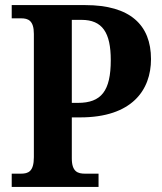

<svg xmlns="http://www.w3.org/2000/svg" viewBox="-20 -734 636 754"><path d="M26 0H367V-52H314C286 -52 262 -59 262 -112V-273H295C498 -273 573 -380 573 -502C573 -636 491 -714 315 -714H26V-662H63C90 -662 113 -654 113 -601V-117C113 -60 91 -52 62 -52H26ZM286 -330H262V-656H300C382 -656 415 -606 415 -498C415 -377 378 -330 286 -330Z"/></svg>

Font: Noto Serif Bengali SemiCondensed
Style: Bold
Weight: 700
Width: 4
Designer: Juan Bruce, Universal Thirst, Indian Type Foundry and the Monotype Design Team.
Foundry: Monotype Imaging Inc.
Version: Version 2.003